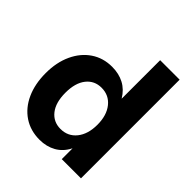

<svg xmlns="http://www.w3.org/2000/svg" viewBox="-202 -860 1001 1001"><g transform="rotate(45 299.0 -359.0)"><path d="M251.5 10.7Q184.1 10.7 133.8 -22.9Q83.5 -56.6 55.9 -117.2Q28.3 -177.7 28.3 -258.3Q28.3 -337.4 56.4 -397.9Q84.5 -458.5 134.5 -492.4Q184.6 -526.4 250.5 -526.4Q300.3 -526.4 338.9 -506.1Q377.4 -485.8 402.3 -444.3H402.8V-727.5H546.4V0H404.8V-79.1H404.3Q381.8 -34.2 342 -11.7Q302.2 10.7 251.5 10.7ZM288.6 -106.4Q343.3 -106.4 376.5 -147.7Q409.7 -189 409.7 -258.3Q409.7 -327.1 376.5 -368.7Q343.3 -410.2 288.6 -410.2Q236.3 -410.2 204.8 -370.4Q173.3 -330.6 173.3 -258.3Q173.3 -186 204.8 -146.2Q236.3 -106.4 288.6 -106.4Z"/></g></svg>

Font: Inter Display
Style: Bold
Weight: 700
Designer: Rasmus Andersson
Foundry: rsms
Version: Version 4.001;git-9221beed3